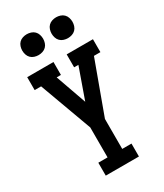

<svg xmlns="http://www.w3.org/2000/svg" viewBox="-233 -1044 966 1133"><g transform="rotate(-30 250.0 -478.0)"><path d="M137 0V-88H200V-292L70 -647H26V-735H205V-647H176L250 -438L324 -647H295V-735H474V-647H430L300 -292V-88H363V0ZM350 -814Q336 -814 322 -818.5Q308 -823 298 -833Q288 -843 283.5 -857Q279 -871 279 -885Q279 -899 283.5 -913Q288 -927 298 -937Q308 -947 322 -951.5Q336 -956 350 -956Q364 -956 378 -951.5Q392 -947 402 -937Q412 -927 416.5 -913Q421 -899 421 -885Q421 -871 416.5 -857Q412 -843 402 -833Q392 -823 378 -818.5Q364 -814 350 -814ZM150 -814Q136 -814 122 -818.5Q108 -823 98 -833Q88 -843 83.5 -857Q79 -871 79 -885Q79 -899 83.5 -913Q88 -927 98 -937Q108 -947 122 -951.5Q136 -956 150 -956Q164 -956 178 -951.5Q192 -947 202 -937Q212 -927 216.5 -913Q221 -899 221 -885Q221 -871 216.5 -857Q212 -843 202 -833Q192 -823 178 -818.5Q164 -814 150 -814Z"/></g></svg>

Font: Iosevka Slab Semibold
Style: Regular
Weight: 600
Monospace: yes
Designer: Belleve Invis
Foundry: Belleve Invis
Version: Version 11.1.1; ttfautohint (v1.8.3)